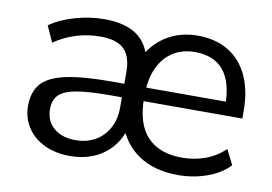

<svg xmlns="http://www.w3.org/2000/svg" viewBox="-64 -651 1080 761"><g transform="rotate(10 475.5 -270.0)"><path d="M60.3 -158.1Q60.3 -215 89.5 -247.9Q118.7 -280.8 185.9 -295.5Q253.2 -310.2 371.8 -310.2H432.5V-255.6H372.7Q285 -255.6 236.8 -246.6Q188.5 -237.7 168.4 -217.3Q148.3 -196.9 148.3 -160.2Q148.3 -112.7 181.2 -84.5Q214 -56.4 269.3 -56.4Q312.6 -56.4 347.2 -75.7Q381.7 -95.1 401.3 -131.1Q420.9 -167.1 420.9 -214.1V-356Q420.9 -420.7 390.9 -449.3Q360.8 -478 296.4 -478Q245.8 -478 199.4 -463.9Q153 -449.7 110.8 -420.9L81.7 -485.6Q123.2 -514.9 182.2 -531.7Q241.2 -548.6 299.7 -548.6Q382.8 -548.6 430.3 -515.6Q477.8 -482.5 490 -416.1H463.7Q493.3 -479.1 548.6 -513.9Q603.9 -548.6 675 -548.6Q746.9 -548.6 798.7 -517.5Q850.5 -486.3 878.1 -427Q905.6 -367.7 905.6 -284.9V-255.6H492.8V-310.2H847.9L830 -294.2Q830 -387.9 791 -435.3Q752 -482.7 675.8 -482.7Q625.4 -482.7 587.5 -458.8Q549.7 -434.9 528.7 -389Q507.8 -343 507.8 -278.1V-269.7Q507.8 -164.9 556.1 -113.2Q604.4 -61.4 696.8 -61.4Q745 -61.4 788.6 -77Q832.2 -92.5 868 -126.1L898.2 -66.3Q864.4 -30.2 809.1 -10.4Q753.8 9.3 693.5 9.3Q597.9 9.3 534.4 -33Q470.8 -75.2 445.2 -154.4H470.5Q452.5 -76.8 396.1 -33.8Q339.7 9.3 257.8 9.3Q199.8 9.3 154.9 -12Q110 -33.3 85.1 -71.7Q60.3 -110.1 60.3 -158.1Z"/></g></svg>

Font: Min Sans VF VF
Style: Regular
Weight: 400
Designer: Jinseong-Kim, NotoSansCJK, Nunito
Foundry: Jinseong-Kim
Version: Version 1.420;Glyphs 3.1.2 (3151)